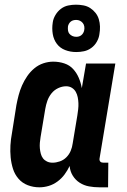

<svg xmlns="http://www.w3.org/2000/svg" viewBox="-20 -791 540 819"><path d="M148 8Q122 8 98.5 -1Q75 -10 59 -28.5Q43 -47 35.5 -70.5Q28 -94 25.5 -119.5Q23 -145 24.5 -171Q26 -197 31 -223L50 -343Q54 -364 59.5 -385Q65 -406 74 -426.5Q83 -447 96 -466Q109 -485 126.5 -499.5Q144 -514 165 -521Q186 -528 207 -528Q232 -528 254.5 -520.5Q277 -513 292 -496.5Q307 -480 316 -459Q325 -438 329 -415L347 -520H472L405 -117Q404 -113 404.5 -109Q405 -105 407.5 -102Q410 -99 414 -98Q418 -97 422 -97H442L441 8H404Q381 8 359.5 4Q338 0 320 -11.5Q302 -23 290.5 -41.5Q279 -60 277 -83Q268 -64 255.5 -47Q243 -30 225.5 -17Q208 -4 188 2Q168 8 148 8ZM204 -97Q219 -97 235 -102.5Q251 -108 263 -120Q275 -132 281.5 -147.5Q288 -163 290 -179L310 -299Q312 -312 313.5 -325Q315 -338 314.5 -351Q314 -364 311.5 -376.5Q309 -389 303 -399.5Q297 -410 286.5 -416.5Q276 -423 262 -423Q245 -423 228 -415Q211 -407 199.5 -392.5Q188 -378 182 -361Q176 -344 173 -326L153 -206Q151 -194 150 -182Q149 -170 150 -158.5Q151 -147 154 -135.5Q157 -124 163.5 -115.5Q170 -107 180.5 -102Q191 -97 204 -97ZM305 -569Q280 -569 258 -577.5Q236 -586 222.5 -604Q209 -622 205 -646Q201 -670 205 -695Q207 -711 216.5 -727Q226 -743 240 -753.5Q254 -764 270.5 -767.5Q287 -771 304 -771Q320 -771 336 -768Q352 -765 365 -756.5Q378 -748 387.5 -736Q397 -724 401.5 -709Q406 -694 406.5 -678Q407 -662 404 -645Q402 -629 393 -613Q384 -597 369.5 -586.5Q355 -576 338.5 -572.5Q322 -569 305 -569ZM305 -634Q311 -634 316.5 -635.5Q322 -637 327 -641Q332 -645 335 -650.5Q338 -656 339 -661Q341 -670 339.5 -678.5Q338 -687 333 -693Q328 -699 321 -702.5Q314 -706 305 -706Q299 -706 293 -704.5Q287 -703 282 -699Q277 -695 274 -689.5Q271 -684 270 -679Q269 -670 270 -661.5Q271 -653 276 -647Q281 -641 288.5 -637.5Q296 -634 305 -634Z"/></svg>

Font: Iosevka Extrabold
Style: Italic
Weight: 800
Italic angle: -9°
Monospace: yes
Designer: Belleve Invis
Foundry: Belleve Invis
Version: Version 32.5.0; ttfautohint (v1.8.4)